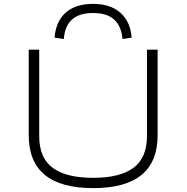

<svg xmlns="http://www.w3.org/2000/svg" viewBox="-20 -961 961 989"><path d="M460 8Q294 8 211 -60Q128 -128 128 -265V-705H182V-260Q182 -148 251.5 -96.5Q321 -45 460 -45Q598 -45 667.5 -96.5Q737 -148 737 -260V-705H792V-265Q792 -128 709 -60Q626 8 460 8ZM309 -760 261 -767Q268 -852 319 -896.5Q370 -941 459 -941Q549 -941 600.5 -895Q652 -849 658 -767L611 -760Q606 -824 569.5 -859Q533 -894 459 -894Q388 -894 350.5 -860Q313 -826 309 -760Z"/></svg>

Font: Nunito Sans 7pt Expanded ExtraLight
Style: Regular
Weight: 250
Width: 7
Designer: Vernon Adams
Foundry: Vernon Adams
Version: Version 3.101;gftools[0.9.27]